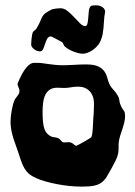

<svg xmlns="http://www.w3.org/2000/svg" viewBox="-20 -714 497 709"><path d="M440.9 -296.9Q440.9 -293.9 441.4 -291.5Q441.9 -289.1 441.9 -286.1Q441.9 -274.9 439.2 -263.2Q436.5 -251.5 432.6 -239.7Q428.7 -228 424.8 -216.1Q420.9 -204.1 418.9 -191.9Q418 -187 418 -180.9Q418 -174.8 418 -168.5Q418 -162.1 417.5 -156.2Q417 -150.4 416 -146Q413.6 -133.8 406.2 -119.6Q398.9 -105.5 392.1 -92.8Q381.8 -73.7 373.8 -60.8Q365.7 -47.9 354.7 -39.8Q343.8 -31.7 327.1 -28.3Q310.5 -24.9 283.2 -24.9Q259.8 -24.9 235.8 -27.3Q211.9 -29.8 189.5 -34.2Q167 -38.6 147.5 -44.2Q127.9 -49.8 113.8 -56.2Q97.2 -63.5 87.4 -71.8Q77.6 -80.1 70.6 -91.8Q63.5 -103.5 57.6 -120.8Q51.8 -138.2 43 -164.1Q38.6 -177.2 33.9 -189.9Q29.3 -202.6 25.9 -215.6Q22.5 -228.5 20.5 -241.5Q18.6 -254.4 19 -268.1Q19 -275.9 20.3 -286.4Q21.5 -296.9 23.4 -307.4Q25.4 -317.9 27.8 -327.4Q30.3 -336.9 33.2 -342.8Q35.6 -348.6 38.8 -352.5Q42 -356.4 44.9 -360.4Q47.9 -364.3 49.8 -368.2Q51.8 -372.1 51.8 -377.9Q51.8 -382.3 50.8 -385.5Q49.8 -388.7 48.3 -391.6Q46.9 -394.5 45.9 -397.7Q44.9 -400.9 44.9 -404.8Q44.9 -404.3 47.1 -410.2Q49.3 -416 53.2 -424.6Q57.1 -433.1 62.7 -443.1Q68.4 -453.1 75 -461.7Q81.5 -470.2 89.6 -476.1Q97.7 -481.9 106 -481.9H117.2H121.1Q127.9 -481.9 137.7 -480.5Q147.5 -479 158.9 -477.5Q170.4 -476.1 183.3 -474.6Q196.3 -473.1 209 -473.1Q231.4 -473.1 254.4 -474.6Q277.3 -476.1 297.9 -476.1Q327.1 -476.1 342.5 -468.8Q357.9 -461.4 365.5 -450.4Q373 -439.5 376.2 -426.5Q379.4 -413.6 384.8 -401.9Q388.7 -393.1 398.4 -383.1Q408.2 -373 416 -358.9Q419.9 -352.1 420.9 -342.3Q421.9 -332.5 425.8 -325.2Q429.7 -314.5 434.8 -308.8Q439.9 -303.2 440.9 -296.9ZM324.2 -272Q325.2 -281.7 326.2 -298.1Q327.1 -314.5 327.1 -330.1Q327.1 -337.9 325.2 -348.9Q323.2 -359.9 316.9 -369.9Q310.5 -379.9 298.6 -387Q286.6 -394 267.1 -394Q254.9 -394 241.9 -391.6Q229 -389.2 216.8 -389.2Q210.9 -389.2 204.6 -389.6Q198.2 -390.1 191.9 -390.1Q174.8 -390.1 164.1 -383.1Q153.3 -376 147.5 -364Q141.6 -352.1 139.4 -335.9Q137.2 -319.8 137.2 -301.8Q137.2 -278.3 138.9 -262.7Q140.6 -247.1 144.5 -236.8Q148.4 -226.6 154.3 -220.5Q160.2 -214.4 168.9 -210Q176.8 -207 181.6 -207Q186.5 -207 193.8 -204.1Q198.2 -202.6 200.7 -200Q203.1 -197.3 205.3 -194.6Q207.5 -191.9 210.2 -189.9Q212.9 -188 216.8 -188Q220.2 -188 224.4 -188.5Q228.5 -189 232.9 -189Q238.8 -189 243.2 -187Q247.6 -185.1 250.7 -182.4Q253.9 -179.7 256.6 -177.7Q259.3 -175.8 262.2 -175.8Q263.7 -176.3 272.2 -180.7Q280.8 -185.1 290.5 -190.7Q300.3 -196.3 308.3 -201.2Q316.4 -206.1 316.9 -207Q319.3 -210.9 320.6 -219.5Q321.8 -228 322.5 -237.8Q323.2 -247.6 323.5 -256.8Q323.7 -266.1 324.2 -272ZM367.2 -676.3Q368.2 -673.8 368.2 -672.9Q368.2 -671.9 368.2 -670.4Q368.2 -667.5 367.2 -664.1Q366.2 -660.6 365.2 -651.4Q364.3 -644 363.8 -632.8Q363.3 -621.6 362.1 -609.9Q360.8 -598.1 358.9 -587.4Q356.9 -576.7 354 -570.3Q350.1 -557.6 342 -547.6Q334 -537.6 324.2 -530.5Q314.5 -523.4 304.2 -519.5Q293.9 -515.6 286.1 -515.6Q277.8 -515.6 267.8 -518.3Q257.8 -521 248.3 -524.9Q238.8 -528.8 230.7 -533.9Q222.7 -539.1 218.3 -543.5Q215.8 -545.9 214.1 -551Q212.4 -556.2 209 -558.6Q208 -559.1 201.7 -562.5Q195.3 -565.9 188 -569.8Q180.7 -573.7 174.3 -576.9Q168 -580.1 167 -579.6Q158.2 -578.6 153.8 -570.1Q149.4 -561.5 146.2 -551.3Q143.1 -541 139.2 -532.7Q135.3 -524.4 127.4 -524.4Q121.1 -524.4 115.2 -526.9Q109.4 -529.3 105 -533Q100.6 -536.6 97.9 -540.8Q95.2 -544.9 95.2 -548.3Q95.2 -552.2 95.5 -558.1Q95.7 -564 96.4 -570.3Q97.2 -576.7 98.1 -582.5Q99.1 -588.4 100.1 -592.3Q101.6 -597.2 106.4 -600.6Q111.3 -604 115.2 -609.4Q125.5 -627.4 129.4 -637.2Q133.3 -647 137 -653.6Q140.6 -660.2 147.7 -665.5Q154.8 -670.9 172.4 -679.7Q177.7 -681.2 187 -682.4Q196.3 -683.6 203.1 -683.6Q216.8 -683.6 229.5 -673.3Q242.2 -663.1 253.7 -650.6Q265.1 -638.2 275.4 -627.9Q285.6 -617.7 294.4 -617.7Q300.8 -617.7 303 -627.2Q305.2 -636.7 305.9 -649.2Q306.6 -661.6 308.1 -673.8Q309.6 -686 315.4 -691.4Q318.4 -693.8 325.7 -694.1Q333 -694.3 336.4 -694.3Q346.2 -694.3 355.2 -689.5Q364.3 -684.6 367.2 -676.3Z"/></svg>

Font: Freckle Face
Style: Regular
Weight: 400
Designer: Astigmatic (AOETI)
Foundry: Astigmatic (AOETI)
Version: Version 1.000